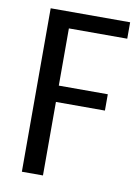

<svg xmlns="http://www.w3.org/2000/svg" viewBox="-81 -755 591 810"><g transform="rotate(10 215.0 -350.0)"><path d="M69.8 0V-700.2H410.2V-629.9H160.2V-384.8H370.1V-314.9H160.2V0Z"/></g></svg>

Font: 
Style: .
Weight: 400
Designer: Jovanny Lemonad
Foundry: Jovanny Lemonad
Version: Version 1.002